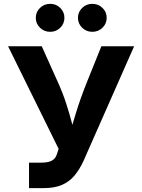

<svg xmlns="http://www.w3.org/2000/svg" viewBox="-20 -965 730 985"><path d="M128.9 0V-130.4H189Q226.6 -130.4 245.8 -140.9Q265.1 -151.4 272 -174.3L280.8 -201.2L21.5 -727.5H194.3L275.4 -546.9Q301.8 -488.8 319.1 -435.5Q336.4 -382.3 348.6 -335Q360.8 -287.6 371.6 -246.1H327.6Q345.2 -304.2 368.2 -380.6Q391.1 -457 427.2 -546.9L500 -727.5H668L409.2 -141.1Q388.2 -95.2 361.6 -63.7Q335 -32.2 297.1 -16.1Q259.3 0 205.1 0ZM453.6 -801.8Q422.9 -801.8 401.4 -822.8Q379.9 -843.8 379.9 -873.5Q379.9 -903.3 401.4 -924.3Q422.9 -945.3 453.6 -945.3Q484.4 -945.3 505.9 -924.3Q527.3 -903.3 527.3 -873.5Q527.3 -843.8 505.9 -822.8Q484.4 -801.8 453.6 -801.8ZM237.3 -801.8Q206.5 -801.8 185.1 -822.8Q163.6 -843.8 163.6 -873.5Q163.6 -903.3 185.1 -924.3Q206.5 -945.3 237.3 -945.3Q268.1 -945.3 289.3 -924.3Q310.5 -903.3 310.5 -873.5Q310.5 -843.8 289.3 -822.8Q268.1 -801.8 237.3 -801.8Z"/></svg>

Font: Inter 16pt
Style: Bold
Weight: 700
Version: Version 4.001;git-66647c0bb